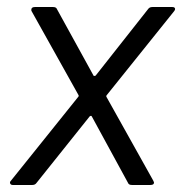

<svg xmlns="http://www.w3.org/2000/svg" viewBox="-20 -526 518 546"><path d="M11 -12 202 -250Q205 -253 203 -256L70 -494Q69 -495 69 -498Q69 -506 79 -506H131Q140 -506 142 -500L246 -311Q246 -310 248 -310Q250 -310 252 -311L401 -500Q405 -506 413 -506H470Q476 -506 477.5 -502.5Q479 -499 475 -494L284 -256Q281 -253 283 -250L416 -12Q418 -8 418 -7Q418 0 408 0H355Q346 0 344 -6L241 -195Q240 -197 238 -196.5Q236 -196 235 -195L84 -6Q80 0 72 0H16Q11 0 9 -4Q7 -8 11 -12Z"/></svg>

Font: Barlow
Style: Italic
Weight: 400
Italic angle: -7°
Designer: Jeremy Tribby
Foundry: Tribby Type
Version: Version 1.408